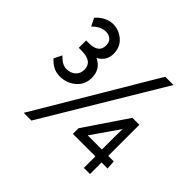

<svg xmlns="http://www.w3.org/2000/svg" viewBox="-180 -957 1155 1155"><g transform="rotate(45 398.0 -379.0)"><path d="M529.8 -176.3H649.9Q649.9 -324.2 651.4 -352.1ZM161.6 0 609.9 -755.4H680.2L227.1 0ZM651.4 -21.5V-119.6H460V-167.5L645 -440.9H704.1V-176.3H751L754.9 -119.6H703.6V-21.5ZM56.6 -358.9 82 -409.2Q119.6 -367.7 155.8 -367.7Q191.9 -367.7 214.1 -387.9Q236.3 -408.2 236.3 -440.9Q236.3 -510.7 143.1 -510.7H119.1V-573.2H140.6Q225.6 -573.2 225.6 -636.2Q225.6 -666 209 -680.7Q192.4 -695.3 164.6 -695.3Q122.6 -695.3 81.1 -653.8L56.6 -704.1Q77.1 -728.5 106 -743.4Q134.8 -758.3 165 -758.3Q213.9 -758.3 253.4 -724.9Q293 -691.4 293 -632.6Q293 -573.7 237.8 -543Q302.7 -512.2 302.7 -439Q302.7 -380.9 260.7 -344.5Q218.8 -308.1 158.9 -308.1Q99.1 -308.1 56.6 -358.9Z"/></g></svg>

Font: Oxygen
Style: Normal
Weight: 400
Designer: Vernon Adams
Foundry: Vernon Adams
Version: Version Release 0.2.2 webfont; ttfautohint (v0.8.52-bc40) -l